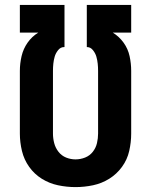

<svg xmlns="http://www.w3.org/2000/svg" viewBox="-20 -755 616 783"><path d="M288 8Q324 8 359.5 0.5Q395 -7 425.5 -26Q456 -45 477.5 -74.5Q499 -104 507 -139.5Q515 -175 515 -210V-466Q515 -496 508.5 -526Q502 -556 484 -581Q466 -606 440 -622H515V-735H334V-563H335Q349 -563 359 -550.5Q369 -538 373 -524Q377 -510 378.5 -495.5Q380 -481 380 -466V-210Q380 -191 375.5 -171.5Q371 -152 358.5 -136Q346 -120 327 -112.5Q308 -105 288 -105Q268 -105 249.5 -112.5Q231 -120 218.5 -136Q206 -152 201 -171.5Q196 -191 196 -210V-466Q196 -481 197.5 -495.5Q199 -510 203 -524Q207 -538 217 -550.5Q227 -563 241 -563H243V-735H61V-622H136Q110 -606 92.5 -581Q75 -556 68 -526Q61 -496 61 -466V-210Q61 -175 69.5 -139.5Q78 -104 99 -74.5Q120 -45 150.5 -26Q181 -7 216.5 0.5Q252 8 288 8Z"/></svg>

Font: Iosevka Sparkle Extrabold
Style: Regular
Weight: 800
Designer: Belleve Invis
Foundry: Belleve Invis
Version: Version 4.5.0; ttfautohint (v1.8.3)